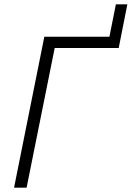

<svg xmlns="http://www.w3.org/2000/svg" viewBox="-20 -868 609 888"><path d="M45 0 185 -698H486L516 -848H569L529 -646H233L103 0Z"/></svg>

Font: IBM Plex Sans Light
Style: Italic
Weight: 300
Italic angle: -11.31°
Designer: Mike Abbink, Paul van der Laan, Pieter van Rosmalen
Foundry: Bold Monday
Version: Version 3.201